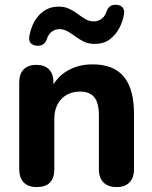

<svg xmlns="http://www.w3.org/2000/svg" viewBox="-20 -768 633 797"><path d="M132.2 8.5Q97.2 8.5 78.5 -10.6Q59.8 -29.8 59.8 -65.8V-425.2Q59.8 -461.2 78.4 -480Q97 -498.8 131 -498.8Q165 -498.8 183.5 -480Q202 -461.2 202 -425.2V-365.8L191 -397Q213.8 -447.5 259.5 -474.1Q305.2 -500.8 363.2 -500.8Q422.2 -500.8 460.2 -478.4Q498.2 -456 517.2 -410.5Q536.2 -365 536.2 -295.2V-65.8Q536.2 -29.8 517.5 -10.6Q498.8 8.5 463.8 8.5Q428.8 8.5 409.6 -10.6Q390.5 -29.8 390.5 -65.8V-288.8Q390.5 -341 371.4 -364.4Q352.2 -387.8 313 -387.8Q264 -387.8 234.8 -356.8Q205.5 -325.8 205.5 -274.2V-65.8Q205.5 8.5 132.2 8.5ZM132.8 -578.2Q115.8 -579.5 107 -589.5Q98.2 -599.5 102.2 -620.5Q105.8 -640.2 114.2 -661Q122.8 -681.8 137.5 -699.8Q152.2 -717.8 173.5 -729.1Q194.8 -740.5 223.8 -740.5Q249 -740.5 268 -731.2Q287 -722 303 -709.9Q319 -697.8 334.9 -688.5Q350.8 -679.2 369.8 -679.2Q389 -679.2 403.5 -691.2Q418 -703.2 422.8 -722.2Q427.8 -735 437 -742Q446.2 -749 463.2 -748Q481 -747 489.5 -736.4Q498 -725.8 494.2 -705.8Q489.8 -679.8 475.4 -651.9Q461 -624 436 -604.9Q411 -585.8 372.8 -585.8Q347.5 -585.8 328.5 -595Q309.5 -604.2 293.1 -616.4Q276.8 -628.5 260.9 -637.8Q245 -647 226.8 -647Q207.8 -647 193.6 -635.4Q179.5 -623.8 173.8 -604Q170 -593.2 160.6 -585.2Q151.2 -577.2 132.8 -578.2Z"/></svg>

Font: Nunito ExtraLight
Style: Regular
Weight: 200
Designer: Vernon Adams
Foundry: Vernon Adams
Version: Version 3.602;April 4, 2023;FontCreator 14.0.0.2856 64-bit